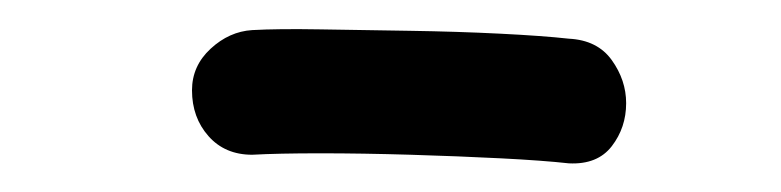

<svg xmlns="http://www.w3.org/2000/svg" viewBox="-20 -780 545 134"><path d="M156 -672Q137 -672 125.5 -685Q114 -698 114 -717Q114 -734 127 -746Q140 -758 156 -759Q174 -760 203.5 -759.5Q233 -759 266 -758.5Q299 -758 329 -756.5Q359 -755 377 -753Q397 -752 407 -738Q417 -724 417 -708Q417 -691 407 -678Q397 -665 377 -666Q359 -668 329.5 -669.5Q300 -671 266.5 -672Q233 -673 203.5 -673Q174 -673 156 -672Z"/></svg>

Font: Playpen Sans Hebrew
Style: Regular
Weight: 400
Designer: Tom Grace, Laura Meseguer, Veronika Burian, José Scaglione
Foundry: TypeTogether
Version: Version 2.000